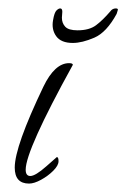

<svg xmlns="http://www.w3.org/2000/svg" viewBox="-20 -430 300 456"><path d="M49 6Q15 6 15 -32Q15 -82 83 -224Q110 -280 144 -280Q153 -280 153 -276Q41 -73 41 -27Q41 -12 52 -12Q64 -12 90 -35L115 -57Q119 -57 119 -47Q119 -37 106.5 -24.5Q94 -12 77.5 -3Q61 6 49 6ZM153 -328Q125 -328 113.5 -344Q102 -360 106 -382Q109 -400 114 -405Q119 -410 123 -410Q128 -410 128 -402Q128 -398 127.5 -395Q127 -392 127 -388Q127 -375 135 -366.5Q143 -358 164 -358Q192 -358 208 -370Q224 -382 242 -403Q247 -410 255 -410Q260 -410 260 -407Q260 -406 259 -403.5Q258 -401 257 -397Q233 -353 204 -340.5Q175 -328 153 -328Z"/></svg>

Font: Petemoss
Style: Regular
Weight: 400
Designer: Robert E. Leuschke
Foundry: Robert E. Leuschke
Version: Version 1.010; ttfautohint (v1.8.3)